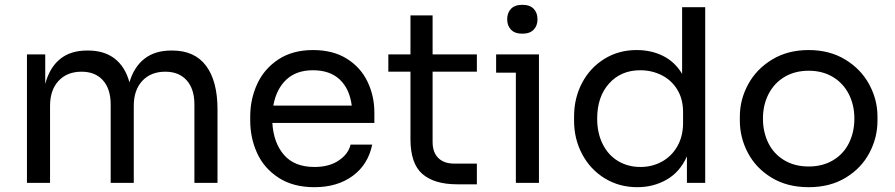

<svg xmlns="http://www.w3.org/2000/svg" viewBox="-20 -760 3719 798"><path d="M92 -534H168V-411Q186 -479 229.5 -514.5Q273 -550 342 -550H346Q413 -550 456.5 -516.5Q500 -483 518 -418Q537 -482 580.5 -516Q624 -550 692 -550H696Q789 -550 836.5 -486.5Q884 -423 884 -305V0H788V-326Q788 -390 756 -426Q724 -462 667 -462Q607 -462 571.5 -424Q536 -386 536 -320V0H440V-326Q440 -390 408 -426Q376 -462 319 -462Q259 -462 223.5 -424Q188 -386 188 -320V0H92Z M1020 -258V-276Q1020 -348 1049 -411Q1078 -474 1137 -513Q1196 -552 1281 -552Q1364 -552 1421.5 -516Q1479 -480 1507.5 -420.5Q1536 -361 1536 -292V-249H1112Q1117 -166 1160.5 -116Q1204 -66 1287 -66Q1348 -66 1388 -93Q1428 -120 1437 -159H1527Q1510 -76 1446 -29Q1382 18 1287 18Q1198 18 1137.5 -21.5Q1077 -61 1048.5 -124Q1020 -187 1020 -258ZM1442 -321Q1433 -391 1392 -429.5Q1351 -468 1281 -468Q1211 -468 1169.5 -428.5Q1128 -389 1116 -321Z M1686 -182V-462H1594V-534H1686V-696H1778V-534H1962V-462H1778V-170Q1778 -127 1801.5 -103.5Q1825 -80 1868 -80H1962V6H1880Q1785 6 1735.5 -37Q1686 -80 1686 -182Z M2124 -458H2042V-534H2220V0H2124ZM2088 -680Q2088 -707 2104 -723.5Q2120 -740 2151 -740Q2182 -740 2198 -723.5Q2214 -707 2214 -680Q2214 -653 2198 -636.5Q2182 -620 2151 -620Q2120 -620 2104 -636.5Q2088 -653 2088 -680Z M2366 -258V-276Q2366 -352 2399 -415Q2432 -478 2491.5 -515Q2551 -552 2626 -552Q2687 -552 2736 -527.5Q2785 -503 2815 -453V-730H2911V0H2835V-110Q2806 -45 2751 -13.5Q2696 18 2629 18Q2554 18 2494 -18.5Q2434 -55 2400 -118.5Q2366 -182 2366 -258ZM2819 -249V-295Q2819 -348 2795 -387.5Q2771 -427 2730 -447.5Q2689 -468 2641 -468Q2561 -468 2511.5 -413Q2462 -358 2462 -267Q2462 -207 2485 -161Q2508 -115 2549 -90.5Q2590 -66 2642 -66Q2691 -66 2731.5 -88.5Q2772 -111 2795.5 -152.5Q2819 -194 2819 -249Z M3055 -258V-276Q3055 -346 3089.5 -409.5Q3124 -473 3189 -512.5Q3254 -552 3341 -552Q3428 -552 3493 -512.5Q3558 -473 3592.5 -409.5Q3627 -346 3627 -276V-258Q3627 -188 3593.5 -124.5Q3560 -61 3495 -21.5Q3430 18 3341 18Q3252 18 3187 -21.5Q3122 -61 3088.5 -124.5Q3055 -188 3055 -258ZM3531 -267Q3531 -324 3507.5 -369.5Q3484 -415 3441 -440.5Q3398 -466 3341 -466Q3284 -466 3241 -440.5Q3198 -415 3174.5 -369.5Q3151 -324 3151 -267Q3151 -211 3173.5 -165.5Q3196 -120 3239.5 -94Q3283 -68 3341 -68Q3399 -68 3442.5 -94Q3486 -120 3508.5 -165.5Q3531 -211 3531 -267Z"/></svg>

Font: Sora-SIA
Style: Regular
Weight: 400
Designer: Jonathan Barnbrook, Julián Moncada
Foundry: Barnbrook Fonts
Version: Version 2.000